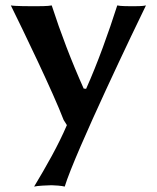

<svg xmlns="http://www.w3.org/2000/svg" viewBox="-20 -452 579 709"><path d="M20 -432C65 -341 177 -109 215 -9L227 10C195 85 151 162 106 237C116 234 160 232 170 232C180 232 209 234 219 237C257 112 486 -365 519 -432C509 -429 480 -429 470 -429C460 -429 423 -429 413 -432C381 -332 341 -220 298 -124L289 -125C243 -228 204 -330 171 -432C158 -429 122 -429 108 -429C95 -429 34 -429 20 -432Z"/></svg>

Font: Libertinus Sans
Style: Bold
Weight: 700
Designer: Philipp H. Poll, Khaled Hosny
Foundry: Caleb Maclennan
Version: Version 7.050;RELEASE